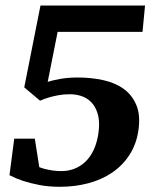

<svg xmlns="http://www.w3.org/2000/svg" viewBox="-20 -681 593 711"><path d="M201.7 10.7Q160.2 10.7 126.2 4.2Q92.3 -2.4 65.4 -11.2Q38.6 -20 15.1 -32.2L32.7 -167.5H108.9L125.5 -62Q136.7 -57.6 148.7 -54.7Q160.6 -51.8 175.5 -49.6Q190.4 -47.4 207.5 -47.4Q232.9 -47.4 255.6 -56.2Q278.3 -64.9 296.6 -82.5Q314.9 -100.1 327.4 -127Q339.8 -153.8 344.7 -189.9Q349.6 -225.1 343.8 -251.5Q337.9 -277.8 323.7 -295.9Q309.6 -314 287.6 -323Q265.6 -332 238.3 -332Q214.8 -332 194.6 -328.1Q174.3 -324.2 158.4 -319.3Q142.6 -314.5 128.4 -308.1L69.8 -357.4L129.9 -660.6H517.1L507.8 -563H193.4L156.7 -377.9Q172.9 -383.3 202.4 -388.7Q231.9 -394 268.1 -394Q318.8 -394 363.3 -384Q407.7 -374 439 -351.1Q470.2 -328.1 485.4 -290.8Q500.5 -253.4 492.7 -199.2Q485.4 -147.9 460.2 -108.6Q435.1 -69.3 396.5 -42.7Q357.9 -16.1 308.1 -2.7Q258.3 10.7 201.7 10.7Z"/></svg>

Font: Noticia Text
Style: Bold Italic
Weight: 700
Italic angle: -8°
Designer: JM Sole
Foundry: JM Sole
Version: Version 1.003